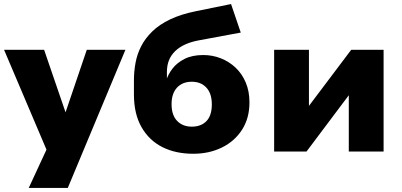

<svg xmlns="http://www.w3.org/2000/svg" viewBox="-28 -749 1988 949"><path d="M114 180 221 -51V36L-8 -503H190L299 -185H293L401 -503H592L307 180Z M927 11Q840 11 774.5 -22Q709 -55 671.5 -120.5Q634 -186 634 -282V-352Q634 -396 642 -439Q650 -482 670 -521Q690 -560 725 -594Q760 -628 813.5 -653.5Q867 -679 942 -694L1114 -729L1162 -588L957 -550Q879 -536 838 -496.5Q797 -457 797 -394V-352H794Q803 -382 825 -410.5Q847 -439 884.5 -458Q922 -477 977 -477Q1022 -477 1063 -461Q1104 -445 1136 -415Q1168 -385 1186.5 -341.5Q1205 -298 1205 -243Q1205 -165 1168.5 -108Q1132 -51 1069 -20Q1006 11 927 11ZM920 -123Q966 -123 992.5 -150.5Q1019 -178 1019 -233Q1019 -287 992 -316Q965 -345 920 -345Q874 -345 847 -316Q820 -287 820 -234Q820 -180 847.5 -151.5Q875 -123 920 -123Z M1327 0V-503H1499V-219H1494L1708 -503H1868V0H1696V-285H1701L1487 0Z"/></svg>

Font: Nunito Sans 8pt Black
Style: Regular
Weight: 900
Version: Version 3.101;gftools[0.9.27]